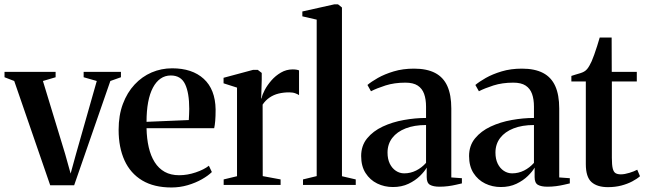

<svg xmlns="http://www.w3.org/2000/svg" viewBox="-34 -838 2922 870"><path d="M193.5 1.5 30.5 -471 -13.5 -488V-512.5H218V-488L160.5 -471L261 -141L286 -51.5L310.5 -140.5L404.5 -471L345 -488V-512.5H514V-488L466 -471L302 1.5Z M743 11.5Q663.5 11.5 610.2 -20.5Q557 -52.5 530.2 -111.2Q503.5 -170 503.5 -249.5Q503.5 -315.5 522.8 -367Q542 -418.5 575.8 -454.8Q609.5 -491 653.2 -509.8Q697 -528.5 746 -528.5Q837 -528.5 889.2 -480.8Q941.5 -433 943 -342Q943 -310.5 941.2 -290.2Q939.5 -270 936.5 -257H630Q631 -209.5 640 -170.5Q649 -131.5 667 -103Q685 -74.5 712.5 -59.2Q740 -44 778 -44Q815 -44 852.8 -56.8Q890.5 -69.5 912.5 -87L926 -58.5Q909.5 -42 881 -25.8Q852.5 -9.5 816.8 1Q781 11.5 743 11.5ZM630 -286 821.5 -294Q822.5 -307 822.8 -319.5Q823 -332 823.5 -345Q823.5 -417 804.8 -456.5Q786 -496 740 -496Q714 -496 693.5 -481.8Q673 -467.5 658.8 -440.5Q644.5 -413.5 637.2 -374.5Q630 -335.5 630 -286Z M979.5 0V-25L1040 -39.5V-441L979 -460.5V-485.5L1113 -521.5H1134L1152 -507.5V-477L1149.5 -390L1152 -394.5Q1154.5 -409.5 1166 -431Q1177.5 -452.5 1196 -473.8Q1214.5 -495 1239 -509.2Q1263.5 -523.5 1292 -523.5Q1303 -523.5 1309.8 -522.2Q1316.5 -521 1321 -519V-407Q1315.5 -411 1304.2 -415.2Q1293 -419.5 1276.5 -419.5Q1250.5 -419.5 1228.2 -414Q1206 -408.5 1187.8 -396.2Q1169.5 -384 1156 -364L1156.5 -40L1237.5 -25V0Z M1401 -40V-749L1336 -764V-786L1481.5 -818.5H1497.5L1515.5 -804V-39.5L1578 -25V0H1339V-25Z M1746.5 9.5Q1708 9.5 1675.2 -6.5Q1642.5 -22.5 1622.5 -53.8Q1602.5 -85 1602.5 -131Q1602.5 -178 1629.5 -211Q1656.5 -244 1700.2 -264.5Q1744 -285 1795.8 -294.2Q1847.5 -303.5 1896.5 -303.5V-355Q1896.5 -388 1887.8 -412.5Q1879 -437 1858.8 -450.2Q1838.5 -463.5 1803 -463.5Q1753 -463.5 1713 -450.8Q1673 -438 1647 -424.5L1631 -453Q1648 -467.5 1678.2 -484.8Q1708.5 -502 1750 -514.5Q1791.5 -527 1842 -527Q1900 -527 1937.5 -507.5Q1975 -488 1993 -448Q2011 -408 2011 -346.5V-34L2059 -30.5V-7Q2048 -4.5 2032 -0.8Q2016 3 1996.8 5.5Q1977.5 8 1958 8Q1929.5 8 1914.5 -0.5Q1899.5 -9 1899.5 -35.5V-78.5Q1890 -61.5 1869 -40.8Q1848 -20 1817 -5.2Q1786 9.5 1746.5 9.5ZM1797.5 -52.5Q1826 -52.5 1851.5 -65.2Q1877 -78 1896.5 -100V-271.5Q1843 -271.5 1804 -256.2Q1765 -241 1743.5 -213Q1722 -185 1722 -146.5Q1722 -117.5 1732.2 -96.5Q1742.5 -75.5 1759.8 -64Q1777 -52.5 1797.5 -52.5Z M2235.5 9.5Q2197 9.5 2164.2 -6.5Q2131.5 -22.5 2111.5 -53.8Q2091.5 -85 2091.5 -131Q2091.5 -178 2118.5 -211Q2145.5 -244 2189.2 -264.5Q2233 -285 2284.8 -294.2Q2336.5 -303.5 2385.5 -303.5V-355Q2385.5 -388 2376.8 -412.5Q2368 -437 2347.8 -450.2Q2327.5 -463.5 2292 -463.5Q2242 -463.5 2202 -450.8Q2162 -438 2136 -424.5L2120 -453Q2137 -467.5 2167.2 -484.8Q2197.5 -502 2239 -514.5Q2280.5 -527 2331 -527Q2389 -527 2426.5 -507.5Q2464 -488 2482 -448Q2500 -408 2500 -346.5V-34L2548 -30.5V-7Q2537 -4.5 2521 -0.8Q2505 3 2485.8 5.5Q2466.5 8 2447 8Q2418.5 8 2403.5 -0.5Q2388.5 -9 2388.5 -35.5V-78.5Q2379 -61.5 2358 -40.8Q2337 -20 2306 -5.2Q2275 9.5 2235.5 9.5ZM2286.5 -52.5Q2315 -52.5 2340.5 -65.2Q2366 -78 2385.5 -100V-271.5Q2332 -271.5 2293 -256.2Q2254 -241 2232.5 -213Q2211 -185 2211 -146.5Q2211 -117.5 2221.2 -96.5Q2231.5 -75.5 2248.8 -64Q2266 -52.5 2286.5 -52.5Z M2720.5 10Q2672 10 2646.2 -13Q2620.5 -36 2620.5 -94.5V-469H2555V-494Q2563 -497 2574 -500Q2585 -503 2595.8 -506.5Q2606.5 -510 2612.5 -513.5Q2620.5 -518 2626.5 -525.2Q2632.5 -532.5 2637.5 -541.8Q2642.5 -551 2647 -560.5Q2652 -571.5 2658.5 -590Q2665 -608.5 2671.8 -629.5Q2678.5 -650.5 2683.5 -668H2737.5L2738 -512.5H2851.5V-469H2738.5V-123Q2738.5 -90.5 2742.5 -74.5Q2746.5 -58.5 2755.5 -53.2Q2764.5 -48 2779 -48Q2796 -48 2818 -54.8Q2840 -61.5 2853.5 -69L2866 -39.5Q2852.5 -27.5 2830.8 -16Q2809 -4.5 2781.2 2.8Q2753.5 10 2720.5 10Z"/></svg>

Font: Merriweather 120pt SemiBold
Style: Regular
Weight: 600
Version: Version 2.100